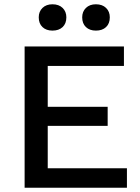

<svg xmlns="http://www.w3.org/2000/svg" viewBox="-20 -877 655 897"><path d="M95 0V-660H559V-569H203V-378H483V-289H203V-91H573V0ZM225 -857Q255 -857 272.5 -840Q290 -823 290 -796Q290 -767 272.5 -750.5Q255 -734 225 -734Q196 -734 178.5 -750.5Q161 -767 161 -796Q161 -823 178.5 -840Q196 -857 225 -857ZM428 -857Q458 -857 475.5 -840Q493 -823 493 -796Q493 -767 475.5 -750.5Q458 -734 428 -734Q399 -734 381.5 -750.5Q364 -767 364 -796Q364 -823 381.5 -840Q399 -857 428 -857Z"/></svg>

Font: Kantumruy Pro Medium
Style: Regular
Weight: 500
Designer: Sovichet Tep
Foundry: Sovichet Tep
Version: Version 1.002